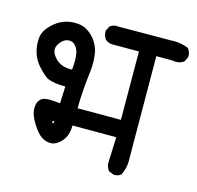

<svg xmlns="http://www.w3.org/2000/svg" viewBox="-87 -657 761 740"><g transform="rotate(15 294.0 -287.0)"><path d="M116.2 -224.1Q132.8 -224.1 156.7 -221.2L159.7 -288.6Q99.1 -290 79.6 -305.2Q60.5 -320.3 43.5 -340.6Q26.4 -360.8 18.6 -387.2Q12.7 -407.7 12.7 -429.7Q12.7 -435.5 13.2 -441.4Q15.1 -470.7 41.5 -496.6Q65.4 -520.5 91.3 -528.8Q110.8 -535.6 132.3 -535.6Q139.6 -535.6 147.5 -534.7Q178.2 -531.7 204.1 -505.4Q229.5 -479 236.3 -443.4Q239.7 -423.3 239.7 -405Q239.7 -386.7 237.8 -370.1Q227.5 -290.5 227.1 -220.2H399.9L398.9 -492.7H288.6Q274.9 -495.1 264.6 -502.9Q254.4 -517.6 254.4 -533.2Q254.4 -534.7 254.4 -537.6L264.2 -556.2Q272 -562 278.6 -563.7Q285.2 -565.4 289.3 -565.4Q293.5 -565.4 296.4 -564.9L507.8 -565.9Q512.7 -566.4 517.6 -566.4Q548.3 -566.4 576.7 -555.2L577.6 -554.2Q587.9 -541 587.9 -526.4Q587.9 -521 586.9 -519L578.6 -501.5L577.1 -500.5Q564 -491.2 547.4 -491.2Q541 -491.2 533.7 -492.7H468.3Q468.3 -481.4 468.3 -469.7L470.2 -89.8Q470.7 -84 470.7 -78.1Q470.7 -45.9 456.5 -18.1L455.6 -17.1Q445.3 -8.8 431.2 -8.8Q425.3 -8.8 423.8 -9.8L406.7 -17.1L405.8 -18.6Q396 -32.7 396 -48.8Q396 -48.8 399.9 -150.9H225.1Q225.1 -149.9 225.1 -149.4Q225.1 -110.4 204.1 -86.9Q183.6 -63.5 159.7 -63.5Q149.4 -63.5 140.4 -66.9Q131.3 -70.3 125 -74.2Q116.2 -80.1 107.4 -89.8Q90.3 -110.4 78.1 -133.8Q65.9 -157.2 65.9 -178.2Q65.9 -204.1 83 -217.3Q92.3 -224.1 116.2 -224.1ZM154.3 -149.4Q146 -147.5 146 -145Q146 -142.6 149.4 -139.2Q149.9 -138.7 150.4 -138.2Q152.8 -141.1 154.3 -149.4ZM168 -358.4Q169.9 -377 169.9 -391.1Q169.9 -405.3 168.7 -415Q167.5 -424.8 165.5 -431.6Q161.1 -445.3 151.9 -454.6Q142.6 -463.9 129.4 -463.9Q104 -463.9 87.4 -434.1Q83 -425.8 83 -417.5Q83 -399.9 101.6 -380.9Q124.5 -358.4 160.2 -358.4Q164.1 -358.4 168 -358.4Z"/></g></svg>

Font: Bakudai
Style: Medium
Weight: 500
Version: Version 1.48